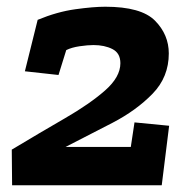

<svg xmlns="http://www.w3.org/2000/svg" viewBox="-20 -551 565 571"><path d="M154 -328 54 -339 92 -492Q150 -516 204 -523.5Q258 -531 293 -531Q400 -531 441 -489.5Q482 -448 482 -392Q482 -322 434 -272.5Q386 -223 315 -186Q244 -149 175 -114H369L380 -187L483 -177L461 0H16L15 -106Q100 -157 173.5 -199.5Q247 -242 292.5 -282Q338 -322 338 -363Q338 -393 314.5 -405Q291 -417 258 -417Q241 -417 217 -413.5Q193 -410 177 -402Z"/></svg>

Font: Zilla Slab
Style: Bold Italic
Weight: 700
Italic angle: -6°
Designer: Typotheque.com
Foundry: Typotheque type foundry
Version: Version 1.1; 2017; ttfautohint (v1.6)